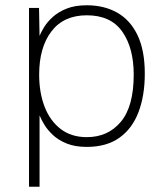

<svg xmlns="http://www.w3.org/2000/svg" viewBox="-20 -547 624 728"><path d="M90 161V-517H128L130 -411Q135.5 -425 147.5 -444.5Q159.5 -464 180.5 -483Q201.5 -502 233 -514.5Q264.5 -527 309 -527Q375 -527 424.5 -499Q474 -471 501.5 -413.5Q529 -356 529 -268Q529 -184.5 505.2 -122Q481.5 -59.5 432.8 -24.8Q384 10 309 10Q264.5 10 233 -2.8Q201.5 -15.5 180.8 -35Q160 -54.5 148 -74.5Q136 -94.5 130 -109.5V161ZM309 -27Q389.5 -27 438.2 -85.2Q487 -143.5 487 -264Q487 -365.5 443.5 -427.2Q400 -489 309 -489Q221.5 -489 175 -428Q128.5 -367 128.5 -264Q128.5 -195.5 149.2 -142Q170 -88.5 210.2 -57.8Q250.5 -27 309 -27Z"/></svg>

Font: Public Sans Thin Thin
Style: Regular
Weight: 250
Version: Version 2.001